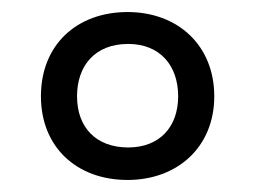

<svg xmlns="http://www.w3.org/2000/svg" viewBox="-20 -743 424 319"><path d="M192 -444C274 -444 336 -498 336 -583C336 -668 275 -723 192 -723C108 -723 48 -669 48 -583C48 -499 107 -444 192 -444ZM193 -498C140 -498 108 -531 108 -583C108 -633 137 -670 193 -670C245 -670 276 -635 276 -583C276 -532 245 -498 193 -498Z"/></svg>

Font: Noto Sans Gurmukhi UI Condensed
Style: Regular
Weight: 400
Width: 3
Designer: Jelle Bosma - Monotype Design Team
Foundry: Monotype Imaging Inc.
Version: Version 2.004